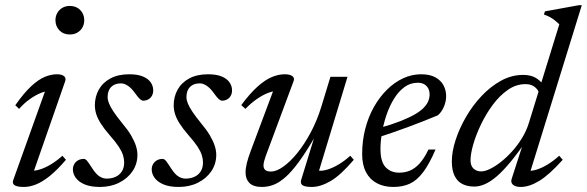

<svg xmlns="http://www.w3.org/2000/svg" viewBox="-20 -730 2323 760"><path d="M32.5 -17.5 162.5 -380.5 177 -369.5Q161 -370 140.2 -361.5Q119.5 -353 97.5 -337.2Q75.5 -321.5 55.5 -299L40.5 -313.5Q75 -362.5 103.8 -389Q132.5 -415.5 157.5 -425.8Q182.5 -436 205 -436Q224 -436 233.2 -428.8Q242.5 -421.5 238 -408.5L108 -35.5L99.5 -54.5Q116 -52.5 137.2 -59Q158.5 -65.5 181.8 -79.5Q205 -93.5 227 -113.5L241 -97.5Q206 -56.5 176.5 -33Q147 -9.5 122.2 0.2Q97.5 10 75 10Q47.5 10 37.5 3Q27.5 -4 32.5 -17.5ZM199.5 -650Q199.5 -666 206.8 -678.8Q214 -691.5 226.8 -699Q239.5 -706.5 256.5 -706.5Q282 -706.5 297.8 -690.2Q313.5 -674 313.5 -650Q313.5 -634 306.2 -621.2Q299 -608.5 286.2 -601Q273.5 -593.5 256.5 -593.5Q231 -593.5 215.2 -609.8Q199.5 -626 199.5 -650Z M311.5 -101Q318.5 -101 325 -93Q331.5 -85 346 -62.5Q360.5 -40 374.2 -31.5Q388 -23 402 -23Q422 -23 437.8 -30.2Q453.5 -37.5 462.5 -51.8Q471.5 -66 471.5 -86.5Q471.5 -101 466.8 -116Q462 -131 449.8 -149.8Q437.5 -168.5 414.5 -194.5Q392 -220.5 379 -241Q366 -261.5 360.8 -279Q355.5 -296.5 355.5 -313Q355.5 -347 371 -375Q386.5 -403 417 -419.5Q447.5 -436 491.5 -436Q525 -436 545.8 -427.2Q566.5 -418.5 576.5 -404Q586.5 -389.5 586.5 -372Q586.5 -360.5 581.5 -351.2Q576.5 -342 567.5 -336.8Q558.5 -331.5 546.5 -331.5Q541.5 -331.5 534.5 -337.2Q527.5 -343 514 -362Q500.5 -381 486.2 -390.5Q472 -400 459 -400Q434 -400 420 -385.8Q406 -371.5 406 -345.5Q406 -334.5 411.5 -320.5Q417 -306.5 429.8 -287.5Q442.5 -268.5 464 -242Q486 -216 499 -193.8Q512 -171.5 518 -152.8Q524 -134 524 -117Q524 -81 504.5 -52.2Q485 -23.5 451.5 -6.8Q418 10 375.5 10Q339 10 315.2 0Q291.5 -10 280 -26Q268.5 -42 268.5 -59.5Q268.5 -71 274 -80.5Q279.5 -90 289.2 -95.5Q299 -101 311.5 -101Z M623.5 -101Q630.5 -101 637 -93Q643.5 -85 658 -62.5Q672.5 -40 686.2 -31.5Q700 -23 714 -23Q734 -23 749.8 -30.2Q765.5 -37.5 774.5 -51.8Q783.5 -66 783.5 -86.5Q783.5 -101 778.8 -116Q774 -131 761.8 -149.8Q749.5 -168.5 726.5 -194.5Q704 -220.5 691 -241Q678 -261.5 672.8 -279Q667.5 -296.5 667.5 -313Q667.5 -347 683 -375Q698.5 -403 729 -419.5Q759.5 -436 803.5 -436Q837 -436 857.8 -427.2Q878.5 -418.5 888.5 -404Q898.5 -389.5 898.5 -372Q898.5 -360.5 893.5 -351.2Q888.5 -342 879.5 -336.8Q870.5 -331.5 858.5 -331.5Q853.5 -331.5 846.5 -337.2Q839.5 -343 826 -362Q812.5 -381 798.2 -390.5Q784 -400 771 -400Q746 -400 732 -385.8Q718 -371.5 718 -345.5Q718 -334.5 723.5 -320.5Q729 -306.5 741.8 -287.5Q754.5 -268.5 776 -242Q798 -216 811 -193.8Q824 -171.5 830 -152.8Q836 -134 836 -117Q836 -81 816.5 -52.2Q797 -23.5 763.5 -6.8Q730 10 687.5 10Q651 10 627.2 0Q603.5 -10 592 -26Q580.5 -42 580.5 -59.5Q580.5 -71 586 -80.5Q591.5 -90 601.2 -95.5Q611 -101 623.5 -101Z M1172 -17.5 1226.5 -194.5H1230Q1193 -130 1163.2 -89.5Q1133.5 -49 1108.5 -27.5Q1083.5 -6 1061.5 2Q1039.5 10 1017.5 10Q983 10 967.5 -5.5Q952 -21 952 -47.5Q952 -63.5 957.2 -85Q962.5 -106.5 973 -134L1069 -390.5L1082 -370Q1065 -371 1042.8 -362.8Q1020.5 -354.5 997 -338.2Q973.5 -322 951.5 -299L935 -314Q970 -361 999.8 -387.5Q1029.5 -414 1056 -425Q1082.5 -436 1106.5 -436Q1127.5 -436 1137.2 -428.8Q1147 -421.5 1142 -408.5L1031 -110Q1027.5 -99.5 1025.2 -90.8Q1023 -82 1023 -75Q1023 -63.5 1030 -57.2Q1037 -51 1053 -51Q1074 -51 1101.2 -70.2Q1128.5 -89.5 1156.8 -124.2Q1185 -159 1210.2 -206.2Q1235.5 -253.5 1252.5 -309.5L1288 -426H1355.5L1238.5 -40L1239 -54.5Q1255.5 -52.5 1276.8 -59Q1298 -65.5 1321.2 -79.5Q1344.5 -93.5 1366.5 -113.5L1380.5 -97.5Q1327.5 -35.5 1287.8 -12.8Q1248 10 1214.5 10Q1187 10 1177.5 3.2Q1168 -3.5 1172 -17.5Z M1633.5 -402.5Q1604 -402.5 1580.5 -385Q1557 -367.5 1539.2 -338.5Q1521.5 -309.5 1509.8 -274.8Q1498 -240 1492 -205Q1486 -170 1486 -141Q1486 -89.5 1506.5 -68Q1527 -46.5 1560 -46.5Q1582.5 -46.5 1602.2 -54.5Q1622 -62.5 1640.2 -82.2Q1658.5 -102 1676 -138H1704Q1679.5 -81 1655.2 -48.8Q1631 -16.5 1602.8 -3.2Q1574.5 10 1537 10Q1499.5 10 1471.8 -4.8Q1444 -19.5 1428.8 -48.5Q1413.5 -77.5 1413.5 -120Q1413.5 -172.5 1425.8 -220Q1438 -267.5 1460.2 -306.8Q1482.5 -346 1511.8 -375Q1541 -404 1575.5 -420Q1610 -436 1646.5 -436Q1681.5 -436 1703.5 -423.8Q1725.5 -411.5 1735.8 -391.8Q1746 -372 1746 -349.5Q1746 -328 1736.8 -306.8Q1727.5 -285.5 1713 -273.5Q1684 -261.5 1655 -250Q1626 -238.5 1596.8 -227.8Q1567.5 -217 1538.2 -206.8Q1509 -196.5 1479.5 -187L1481 -223Q1529 -236.5 1563.5 -250Q1598 -263.5 1620.8 -276.5Q1643.5 -289.5 1656.5 -302.8Q1669.5 -316 1675 -329.2Q1680.5 -342.5 1680.5 -356Q1680.5 -370 1675 -380.2Q1669.5 -390.5 1659.2 -396.5Q1649 -402.5 1633.5 -402.5Z M2112.5 -365Q2108.5 -377 2095 -387Q2081.5 -397 2060 -397Q2023 -397 1990.2 -374.2Q1957.5 -351.5 1930.5 -315Q1903.5 -278.5 1883.8 -237.2Q1864 -196 1853.2 -158.2Q1842.5 -120.5 1842.5 -95.5Q1842.5 -73.5 1854.5 -62.5Q1866.5 -51.5 1885 -51.5Q1899.5 -51.5 1920 -61.5Q1940.5 -71.5 1963 -89.2Q1985.5 -107 2007.2 -131Q2029 -155 2046.5 -183.8Q2064 -212.5 2073.5 -243.5L2194 -634Q2185 -642.5 2176.5 -649.2Q2168 -656 2157.8 -661.8Q2147.5 -667.5 2133 -672.5L2137 -685L2271.5 -709.5H2283L2074.5 -35.5L2066 -54.5Q2082.5 -52 2103.8 -58.5Q2125 -65 2148.2 -79.2Q2171.5 -93.5 2193.5 -113.5L2207.5 -97.5Q2153.5 -37.5 2114.2 -13.8Q2075 10 2041.5 10Q2020 10 2010.2 1Q2000.5 -8 2005.5 -22.5L2057.5 -183.5H2070.5Q2032.5 -127.5 2001.8 -90.2Q1971 -53 1945.8 -31.5Q1920.5 -10 1898.8 -0.8Q1877 8.5 1857.5 8.5Q1830.5 8.5 1810.5 -1.5Q1790.5 -11.5 1779.5 -33.8Q1768.5 -56 1768.5 -91.5Q1768.5 -129.5 1783.2 -175.2Q1798 -221 1824.2 -266.5Q1850.5 -312 1886 -349.8Q1921.5 -387.5 1963.2 -410.5Q2005 -433.5 2050.5 -433.5Q2079.5 -433.5 2098.2 -423.2Q2117 -413 2132.5 -392.5Z"/></svg>

Font: Newsreader 16pt
Style: Italic
Weight: 400
Italic angle: -17°
Designer: Hugues Gentile
Foundry: Production Type
Version: Version 1.003